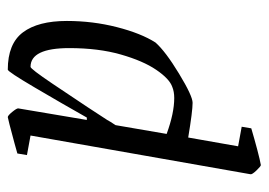

<svg xmlns="http://www.w3.org/2000/svg" viewBox="-116 -378 674 481"><g transform="rotate(-90 220.5 -137.0)"><path d="M409 -306Q409 -241 393.5 -180.5Q378 -120 355 -84Q333 -59 277 -25Q221 9 204 9Q183 9 117 -2L95 123L144 132L140 156Q113 164 86.5 171Q60 178 48 180Q45 180 34.5 169Q24 158 25 154L122 -397L73 -406L77 -430L102 -437Q165 -454 168 -454Q172 -454 181 -443Q190 -432 190 -428L161 -256H167Q202 -318 242 -386Q282 -454 287 -454Q352 -454 380.5 -416Q409 -378 409 -306ZM341 -300Q341 -397 294 -397Q289 -397 252.5 -343Q216 -289 193 -254Q170 -219 161 -205Q158 -199 148 -184L126 -56Q178 -37 216 -37Q232 -37 244 -42Q264 -49 286.5 -82Q309 -115 325 -171Q341 -227 341 -300Z"/></g></svg>

Font: Grenze Light
Style: Italic
Weight: 300
Italic angle: -10°
Designer: Renata Polastri
Foundry: Omnibus-Type
Version: Version 1.002; ttfautohint (v1.8)